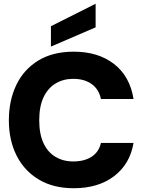

<svg xmlns="http://www.w3.org/2000/svg" viewBox="-20 -986 755 1018"><path d="M371 12Q262 12 185 -34.5Q108 -81 67.5 -162Q27 -243 27 -348Q27 -453 66.5 -535.5Q106 -618 183 -665Q260 -712 371 -712Q501 -712 585 -646.5Q669 -581 688 -461H515Q505 -512 466.5 -540Q428 -568 368 -568Q316 -568 275 -543.5Q234 -519 211 -470.5Q188 -422 188 -348Q188 -276 210.5 -227.5Q233 -179 274 -154.5Q315 -130 368 -130Q428 -130 466.5 -155.5Q505 -181 515 -228H688Q669 -116 585 -52Q501 12 371 12ZM250 -739V-847L487 -966V-841Z"/></svg>

Font: Rethink Sans ExtraBold
Style: Regular
Weight: 800
Designer: The Rethink Sans project authors (Hans Thiessen). DM Sans designed by Colophon Foundry.
Foundry: Rethink Communications LLC
Version: Version 1.001